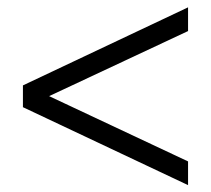

<svg xmlns="http://www.w3.org/2000/svg" viewBox="-20 -556 589 536"><path d="M505 -39.2 44 -256.8V-317.6L505 -535.5V-469.3L75.5 -268.1V-307.2L505 -105.4Z"/></svg>

Font: Nunito Sans 12pt ExtraLight SemiCondensed
Style: Regular
Weight: 200
Width: 4
Version: Version 3.101;gftools[0.9.27]